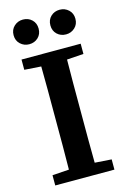

<svg xmlns="http://www.w3.org/2000/svg" viewBox="-129 -919 642 978"><g transform="rotate(-15 192.0 -429.5)"><path d="M95 -729Q68 -729 48.5 -747Q29 -765 29 -794Q29 -823 48.5 -841Q68 -859 95 -859Q123 -859 142 -841Q161 -823 161 -794Q161 -765 142 -747Q123 -729 95 -729ZM289 -729Q261 -729 242 -747Q223 -765 223 -794Q223 -823 242 -841Q261 -859 289 -859Q316 -859 335.5 -841Q355 -823 355 -794Q355 -765 335.5 -747Q316 -729 289 -729ZM36 -610V-664H348V-610L260 -604Q259 -543 259 -480.5Q259 -418 259 -356V-308Q259 -246 259 -184Q259 -122 260 -60L348 -54V0H36V-54L124 -60Q125 -122 125 -184Q125 -246 125 -308V-356Q125 -418 125 -480Q125 -542 124 -604Z"/></g></svg>

Font: Source Serif 4 SmText Semibold
Style: Regular
Weight: 600
Designer: Frank Grießhammer
Foundry: Adobe
Version: Version 4.005;hotconv 1.1.0;makeotfexe 2.6.0